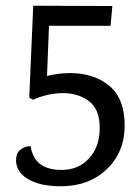

<svg xmlns="http://www.w3.org/2000/svg" viewBox="-20 -635 479 670"><path d="M224 -380Q308 -380 361.5 -335.5Q415 -291 415 -197.5Q415 -104 352.5 -44.5Q290 15 192 15Q120 15 78 -10Q36 -35 36 -76Q36 -101 51.5 -113Q67 -125 87 -125Q99 -42 195 -42Q254 -42 291 -82.5Q328 -123 328 -188.5Q328 -254 290.5 -282Q253 -310 200.5 -310Q148 -310 95 -287L82 -294L96 -615L372 -614L366 -545H151L144 -370Q186 -380 224 -380Z"/></svg>

Font: Karma Medium
Style: Regular
Weight: 500
Designer: Joana Correia
Foundry: Indian Type Foundry
Version: Version 1.202;PS 1.0;hotconv 1.0.78;makeotf.lib2.5.61930; tt